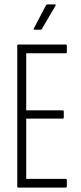

<svg xmlns="http://www.w3.org/2000/svg" viewBox="-20 -859 370 879"><path d="M64 0Q59 0 59 -6V-649Q59 -655 64 -655H281Q286 -655 286 -649V-621Q286 -615 281 -615H100V-354H267Q272 -354 272 -348V-322Q272 -316 267 -316H100V-40H281Q286 -40 286 -34V-6Q286 0 281 0ZM138 -723Q135 -723 134 -724.5Q133 -726 135 -729L190 -834Q194 -839 198 -839H230Q234 -839 235 -836.5Q236 -834 233 -831L172 -727Q171 -723 164 -723Z"/></svg>

Font: Sofia Sans Extra Condensed Light
Style: Regular
Weight: 300
Designer: Botio Nikoltchev, Ani Petrova
Foundry: lettersoup
Version: Version 4.101